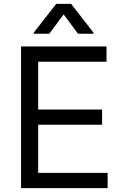

<svg xmlns="http://www.w3.org/2000/svg" viewBox="-20 -966 638 986"><path d="M88.1 0V-727.3H527V-649.1H176.1V-403.4H504.3V-325.3H176.1V-78.1H532.7V0ZM380.7 -792.6 306.8 -892 233 -792.6H153.4V-798.3L268.5 -946H345.2L460.2 -798.3V-792.6Z"/></svg>

Font: Inter Alia
Style: Regular
Weight: 400
Designer: Rasmus Andersson (Latin, Greek, Cyrillic etc.) and Evan from Shavian.info (Shavian, old style figures)
Foundry: Shavian.info
Version: Version 0.001;git-37ab20767